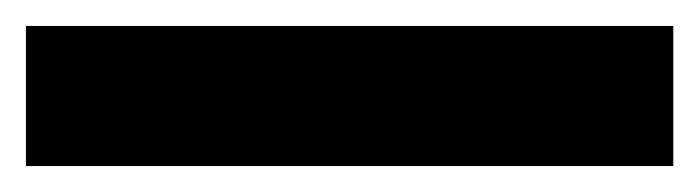

<svg xmlns="http://www.w3.org/2000/svg" viewBox="-23 -888 539 148"><path d="M496 -760V-868H-3V-760Z"/></svg>

Font: Noto Sans Gurmukhi UI SemiCondensed ExtraBold
Style: Regular
Weight: 800
Width: 4
Designer: Jelle Bosma - Monotype Design Team
Foundry: Monotype Imaging Inc.
Version: Version 2.004